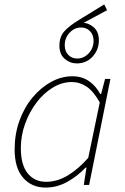

<svg xmlns="http://www.w3.org/2000/svg" viewBox="-20 -834 564 866"><path d="M186 12Q123 12 84.5 -32Q46 -76 46 -160Q46 -229 67.5 -289Q89 -349 126.5 -394Q164 -439 210.5 -464.5Q257 -490 306 -490Q350 -490 381.5 -468Q413 -446 432 -410H436L454 -478H478L382 0H358L370 -78H366Q329 -39 283 -13.5Q237 12 186 12ZM188 -14Q238 -14 285.5 -42.5Q333 -71 378 -122L430 -372Q402 -422 371 -443Q340 -464 304 -464Q259 -464 217.5 -438.5Q176 -413 144 -370.5Q112 -328 93 -275Q74 -222 74 -166Q74 -90 105 -52Q136 -14 188 -14ZM326 -548Q296 -548 272 -568.5Q248 -589 248 -628Q248 -667 269 -691.5Q290 -716 336 -744L450 -814L463 -788L344 -724L348 -732Q378 -732 402 -711.5Q426 -691 426 -652Q426 -610 398 -579Q370 -548 326 -548ZM328 -570Q358 -570 380 -593.5Q402 -617 402 -650Q402 -677 386 -693.5Q370 -710 346 -710Q316 -710 294 -686.5Q272 -663 272 -630Q272 -603 288 -586.5Q304 -570 328 -570Z"/></svg>

Font: Source Sans Variable
Style: Italic
Weight: 200
Italic angle: -11°
Designer: Paul D. Hunt
Foundry: Adobe Systems Incorporated
Version: Version 3.006;hotconv 1.0.111;makeotfexe 2.5.65597